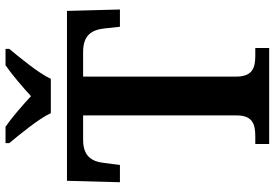

<svg xmlns="http://www.w3.org/2000/svg" viewBox="-166 -804 971 678"><g transform="rotate(-90 319.0 -465.5)"><path d="M258 -771H379C400 -816 454 -880 485 -918V-931H427C395 -909 348 -869 318 -841C288 -869 242 -909 210 -931H152V-918C183 -880 237 -816 258 -771ZM149 0H488V-49H462C420 -49 387 -57 387 -117V-657H474C534 -657 552 -626 557 -582L563 -527H624L619 -714H19L14 -527H75L82 -582C87 -626 105 -657 164 -657H250V-115C250 -57 217 -49 175 -49H149Z"/></g></svg>

Font: Noto Serif Gurmukhi SemiBold
Style: Regular
Weight: 600
Designer: Vaibhav Singh and the Monotype Design Team
Foundry: Monotype Imaging Inc.
Version: Version 2.004